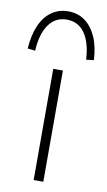

<svg xmlns="http://www.w3.org/2000/svg" viewBox="-123 -781 458 823"><g transform="rotate(10 106.0 -369.0)"><path d="M85 0V-484H127V0ZM-5 -547 -38 -551Q-34 -610 -16 -651.5Q2 -693 33.5 -715.5Q65 -738 106 -738Q148 -738 179 -715.5Q210 -693 228.5 -651.5Q247 -610 250 -551L217 -547Q213 -621 184.5 -661.5Q156 -702 106 -702Q57 -702 28 -661.5Q-1 -621 -5 -547Z"/></g></svg>

Font: Nunito Sans 12pt ExtraLight ExtraLight
Style: Regular
Weight: 250
Version: Version 3.101;gftools[0.9.27]